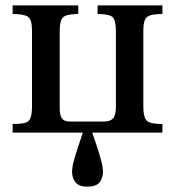

<svg xmlns="http://www.w3.org/2000/svg" viewBox="-20 -493 653 714"><path d="M305 201Q273 201 260.5 184.5Q248 168 248 146Q248 135 251 119.5Q254 104 263 76Q272 48 288 0H27V-32Q57 -32 72.5 -36Q88 -40 93.5 -54.5Q99 -69 99 -99V-380Q99 -421 83.5 -431Q68 -441 27 -441V-473H271V-441Q229 -441 215.5 -429.5Q202 -418 202 -378V-92Q202 -64 210.5 -52.5Q219 -41 241 -41H367Q390 -41 400.5 -53Q411 -65 411 -95V-377Q411 -418 398.5 -429.5Q386 -441 343 -441V-473H584V-441Q540 -441 526.5 -429.5Q513 -418 513 -380V-101Q513 -74 517.5 -58.5Q522 -43 537 -37.5Q552 -32 584 -32V0H323Q340 49 348.5 77Q357 105 360 120Q363 135 363 146Q363 167 351 184Q339 201 305 201Z"/></svg>

Font: STIX Two Text Medium
Style: Regular
Weight: 500
Designer: Ross Mills, John Hudson & Paul Hanslow, Tiro Typeworks Ltd; with prior portions MicroPress Inc., and Coen Hoffman.
Foundry: Tiro Typeworks Ltd
Version: Version 2.13 b171